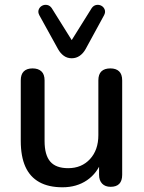

<svg xmlns="http://www.w3.org/2000/svg" viewBox="-20 -785 609 814"><path d="M245 9Q186 9 146.5 -13Q107 -35 87.5 -78.5Q68 -122 68 -188V-444Q68 -470 81 -482.5Q94 -495 118 -495Q142 -495 155.5 -482.5Q169 -470 169 -444V-187Q169 -128 193 -100Q217 -72 269 -72Q326 -72 361.5 -110.5Q397 -149 397 -212V-444Q397 -470 410 -482.5Q423 -495 448 -495Q472 -495 485 -482.5Q498 -470 498 -444V-44Q498 7 449 7Q426 7 413 -6.5Q400 -20 400 -44V-129L413 -107Q393 -51 349 -21Q305 9 245 9ZM284 -538Q265 -538 250.5 -548.5Q236 -559 226 -577L147 -720Q140 -733 144 -744Q148 -755 158 -760.5Q168 -766 179.5 -764Q191 -762 199 -751L284 -615L369 -751Q377 -762 388.5 -764Q400 -766 410 -760.5Q420 -755 424 -744Q428 -733 421 -720L343 -577Q333 -559 318 -548.5Q303 -538 284 -538Z"/></svg>

Font: Nunito SemiBold
Style: Regular
Weight: 600
Designer: Vernon Adams
Foundry: Vernon Adams
Version: Version 3.602